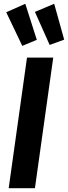

<svg xmlns="http://www.w3.org/2000/svg" viewBox="-20 -997 360 1017"><path d="M165 0H26L123 -692H262ZM175 -786 98 -754 13 -932 114 -977ZM320 -787 243 -759 165 -934 267 -977Z"/></svg>

Font: Fira Sans Condensed SemiBold
Style: Italic
Weight: 600
Width: 3
Italic angle: -8°
Designer: bBox Type GmbH & Carrois Corporate GbR & Edenspiekermann AG
Foundry: bBox Type GmbH & Carrois Corporate GbR & Edenspiekermann AG
Version: Version 4.301